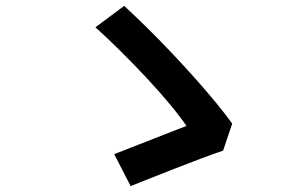

<svg xmlns="http://www.w3.org/2000/svg" viewBox="-20 -678 1040 654"><path d="M740 -165Q710 -155 667.5 -139Q625 -123 579 -105Q533 -87 492.5 -71Q452 -55 425 -44L369 -153Q392 -162 425.5 -175Q459 -188 494.5 -202Q530 -216 562 -228.5Q594 -241 615 -249Q595 -279 559 -322.5Q523 -366 478 -414Q433 -462 387.5 -507Q342 -552 305 -585L403 -658Q441 -623 483.5 -581Q526 -539 568.5 -494Q611 -449 650 -405Q689 -361 720 -323Q751 -285 771 -257Z"/></svg>

Font: Noto Sans SC Thin SemiBold
Style: Regular
Weight: 600
Version: Version 2.004-H2;hotconv 1.0.118;makeotfexe 2.5.65603